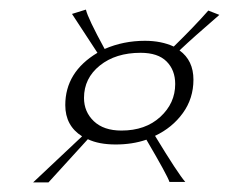

<svg xmlns="http://www.w3.org/2000/svg" viewBox="-20 -470 519 400"><path d="M414 -448 437 -439Q435 -437 421 -425Q407 -413 389 -397Q371 -381 354 -365Q383 -344 383 -304Q383 -265 361 -234.5Q339 -204 303 -187Q351 -108 366 -91H333Q329 -104 285 -179Q256 -169 221 -169Q186 -169 163 -180L81 -90H49L151 -186Q116 -208 116 -251Q116 -320 183 -360L130 -441L159 -450Q163 -432 198 -368Q237 -385 282 -385Q316 -385 342 -373Q385 -415 414 -448ZM345 -295Q345 -324 327 -342Q309 -360 273 -360Q221 -360 188 -333.5Q155 -307 155 -266Q155 -237 175.5 -217.5Q196 -198 233 -198Q283 -198 314 -226.5Q345 -255 345 -295Z"/></svg>

Font: Bilbo Swash Caps
Style: Regular
Weight: 400
Designer: Robert E. Leuschke
Foundry: Robert E. Leuschke
Version: Version 1.002